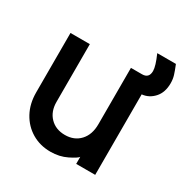

<svg xmlns="http://www.w3.org/2000/svg" viewBox="-161 -815 940 971"><g transform="rotate(30 308.5 -329.0)"><path d="M51 -202V-549H164V-212Q164 -156 197 -122Q230 -88 284 -88Q338 -88 371 -123.5Q404 -159 404 -220V-549H469Q509 -549 509 -591Q509 -619 482 -680H591Q604 -648 610.5 -627Q617 -606 617 -582Q617 -528 588 -496Q559 -464 518 -460V10H407V-31Q400 -20 357.5 1Q315 22 263 22Q202 22 154 -6.5Q106 -35 78.5 -85.5Q51 -136 51 -202Z"/></g></svg>

Font: BLUETTI 2.0 Medium
Style: Italic
Weight: 500
Designer: Stijn de Vries
Foundry: tokotype
Version: Version 2.005;October 31, 2023;FontCreator 14.0.0.2814 64-bi